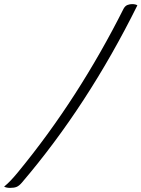

<svg xmlns="http://www.w3.org/2000/svg" viewBox="-52 -776 689 935"><path d="M617 -750Q375 -262 54 114Q41 129 29 134Q17 139 -3 139Q-20 139 -32 133Q-14 118 1.5 101.5Q17 85 36 62Q184 -118 312.5 -317.5Q441 -517 550 -734Q558 -748 569.5 -752Q581 -756 591 -756Q608 -756 617 -750Z"/></svg>

Font: Recursive Sn Csl St Lt
Style: Italic
Weight: 300
Italic angle: -15°
Version: Version 1.079;hotconv 1.0.112;makeotfexe 2.5.65598; ttfautoh